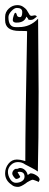

<svg xmlns="http://www.w3.org/2000/svg" viewBox="-20 -739 190 751"><path d="M46 -115Q53 -115 58.5 -114Q64 -113 69.5 -111.5Q75 -110 79 -109Q79 -254 86 -617Q86 -618 56 -618Q0 -618 0 -660V-673Q0 -692 14.5 -705.5Q29 -719 48 -719Q61 -719 70.5 -712.5Q80 -706 84 -700.5Q88 -695 94 -684Q97 -677 104 -677L115 -679Q122 -679 124 -674Q121 -672 116.5 -668Q112 -664 108 -662.5Q104 -661 97 -661Q90 -662 90 -664Q91 -666 83 -674Q77 -654 53 -651Q30 -648 30 -661Q30 -667 33.5 -678Q37 -689 40 -689Q44 -689 46 -680Q48 -672 58 -672Q67 -672 67 -692Q67 -708 46 -708Q36 -708 24.5 -695.5Q13 -683 13 -672Q13 -633 41 -633H54Q98 -633 129 -666Q131 -426 131 -382Q131 -178 128 -68Q121 -74 102 -83.5Q83 -93 78 -96Q66 -105 50 -105Q34 -105 22.5 -93.5Q11 -82 11 -67Q11 -52 20 -38Q29 -24 42 -24Q56 -24 66 -30.5Q76 -37 76 -48Q76 -67 56 -67Q49 -67 49 -65L59 -48Q59 -45 53.5 -42Q48 -39 44 -39Q40 -39 34 -47Q28 -55 28 -60Q28 -67 33 -73Q38 -79 45 -79V-78Q45 -78 46 -78L57 -82Q69 -82 77.5 -74Q86 -66 88 -55Q90 -55 94 -58Q98 -61 100 -61Q110 -61 122.5 -53Q135 -45 135 -36Q133 -30 131 -27Q131 -28 120.5 -32Q110 -36 108 -36Q105 -36 98 -32.5Q91 -29 86 -26L81 -22Q61 -8 51 -8Q34 -8 26 -16Q0 -33 0 -61Q0 -82 13 -98.5Q26 -115 46 -115Z"/></svg>

Font: Bukvitsa
Style: Regular
Weight: 500
Foundry: Ponomar Technologies, Inc.
Version: Version 1.1